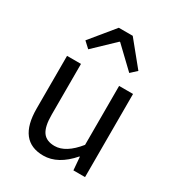

<svg xmlns="http://www.w3.org/2000/svg" viewBox="-197 -950 1000 1086"><g transform="rotate(30 303.5 -407.0)"><path d="M85 -199V-543H176V-210Q176 -134 200 -100Q224 -66 278 -66Q351 -66 425 -158V-543H516V0H440L433 -85H430Q345 13 250 13Q85 13 85 -199ZM259 -827H350L477 -671L438 -635L306 -761H302L170 -635L131 -671Z"/></g></svg>

Font: 思源黑体R
Style: Regular
Weight: 400
Designer: Ryoko NISHIZUKA  (kana & ideographs); Paul D. Hunt (Latin, Greek & Cyrillic); Wenlong ZHANG  (bopomofo); Sandoll Communi
Foundry: Adobe Systems Incorporated
Version: Version 1.00 June 24, 2014, initial release